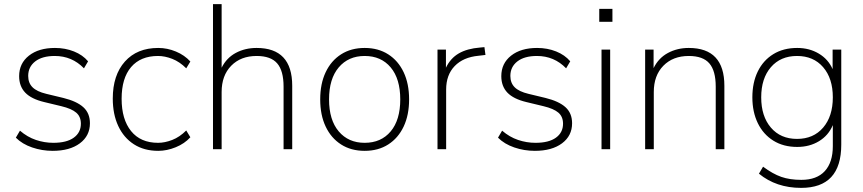

<svg xmlns="http://www.w3.org/2000/svg" viewBox="-20 -725 4193 933"><path d="M236 8Q184 8 136 -8.5Q88 -25 57 -56L77 -90Q113 -59 154.5 -45Q196 -31 239 -31Q304 -31 338.5 -56Q373 -81 373 -124Q373 -158 350.5 -177.5Q328 -197 278 -209L195 -229Q132 -244 102.5 -275Q73 -306 73 -355Q73 -417 120.5 -454.5Q168 -492 247 -492Q297 -492 339.5 -475Q382 -458 408 -427L388 -393Q330 -453 246 -453Q185 -453 151 -426.5Q117 -400 117 -356Q117 -322 138 -301Q159 -280 205 -269L288 -249Q353 -233 385 -204Q417 -175 417 -126Q417 -65 368 -28.5Q319 8 236 8Z M749 8Q680 8 630.5 -24Q581 -56 554.5 -113Q528 -170 528 -246Q528 -360 587 -426Q646 -492 749 -492Q793 -492 835 -474.5Q877 -457 905 -426L885 -393Q853 -425 817 -439Q781 -453 748 -453Q663 -453 617 -399Q571 -345 571 -245Q571 -145 617 -88Q663 -31 748 -31Q781 -31 817 -45Q853 -59 885 -91L905 -58Q877 -27 834 -9.5Q791 8 749 8Z M1015 0V-705H1057V-396Q1081 -444 1126 -468Q1171 -492 1227 -492Q1400 -492 1400 -308V0H1358V-304Q1358 -381 1327 -417Q1296 -453 1227 -453Q1150 -453 1103.5 -405.5Q1057 -358 1057 -278V0Z M1752 8Q1686 8 1637.5 -23Q1589 -54 1562.5 -110Q1536 -166 1536 -242Q1536 -318 1562.5 -374Q1589 -430 1637.5 -461Q1686 -492 1752 -492Q1818 -492 1866.5 -461Q1915 -430 1941.5 -374Q1968 -318 1968 -242Q1968 -166 1941.5 -110Q1915 -54 1866.5 -23Q1818 8 1752 8ZM1752 -31Q1832 -31 1878.5 -86.5Q1925 -142 1925 -242Q1925 -342 1878.5 -397.5Q1832 -453 1752 -453Q1673 -453 1626 -397.5Q1579 -342 1579 -242Q1579 -142 1626 -86.5Q1673 -31 1752 -31Z M2106 0V-484H2147V-396Q2169 -442 2209.5 -465.5Q2250 -489 2313 -494L2334 -496L2339 -458L2305 -454Q2231 -447 2189.5 -404Q2148 -361 2148 -290V0Z M2579 8Q2527 8 2479 -8.5Q2431 -25 2400 -56L2420 -90Q2456 -59 2497.5 -45Q2539 -31 2582 -31Q2647 -31 2681.5 -56Q2716 -81 2716 -124Q2716 -158 2693.5 -177.5Q2671 -197 2621 -209L2538 -229Q2475 -244 2445.5 -275Q2416 -306 2416 -355Q2416 -417 2463.5 -454.5Q2511 -492 2590 -492Q2640 -492 2682.5 -475Q2725 -458 2751 -427L2731 -393Q2673 -453 2589 -453Q2528 -453 2494 -426.5Q2460 -400 2460 -356Q2460 -322 2481 -301Q2502 -280 2548 -269L2631 -249Q2696 -233 2728 -204Q2760 -175 2760 -126Q2760 -65 2711 -28.5Q2662 8 2579 8Z M2892 -619V-682H2956V-619ZM2903 0V-484H2945V0Z M3115 0V-484H3156V-394Q3180 -443 3225.5 -467.5Q3271 -492 3327 -492Q3500 -492 3500 -308V0H3458V-304Q3458 -381 3427 -417Q3396 -453 3327 -453Q3250 -453 3203.5 -405.5Q3157 -358 3157 -278V0Z M3873 188Q3752 188 3668 119L3688 85Q3735 120 3776.5 134.5Q3818 149 3874 149Q3949 149 3988 106.5Q4027 64 4027 -15V-117Q4006 -67 3960 -39Q3914 -11 3854 -11Q3787 -11 3738 -41.5Q3689 -72 3662.5 -126.5Q3636 -181 3636 -252Q3636 -324 3662.5 -378Q3689 -432 3738 -462Q3787 -492 3854 -492Q3913 -492 3959 -464.5Q4005 -437 4026 -389V-484H4068V-22Q4068 188 3873 188ZM3853 -50Q3933 -50 3980 -105Q4027 -160 4027 -252Q4027 -344 3980 -398.5Q3933 -453 3853 -453Q3773 -453 3726 -398.5Q3679 -344 3679 -252Q3679 -160 3726 -105Q3773 -50 3853 -50Z"/></svg>

Font: Nunito Sans ExtraLight
Style: Regular
Weight: 200
Designer: Vernon Adams
Foundry: Vernon Adams
Version: Version 3.006; ttfautohint (v1.8.3)